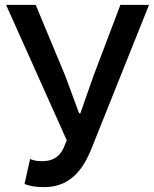

<svg xmlns="http://www.w3.org/2000/svg" viewBox="-20 -757 634 791"><path d="M161 14C261 14 318 -47 357 -145L594 -737H476L365 -444L311 -290H306L249 -444L127 -737H5L255 -179L241 -145C223 -109 196 -93 153 -93C129 -93 116 -97 104 -102L81 1C102 9 125 14 161 14Z"/></svg>

Font: Noto Sans JP Medium
Style: Regular
Weight: 500
Designer: Ryoko NISHIZUKA 西塚涼子 (kana, bopomofo & ideographs); Paul D. Hunt (Latin, Greek & Cyrillic); Sandoll Communications 산돌커뮤니
Foundry: Adobe
Version: Version 2.004;hotconv 1.0.118;makeotfexe 2.5.65603